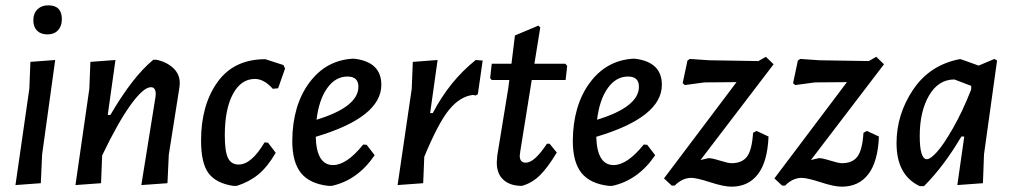

<svg xmlns="http://www.w3.org/2000/svg" viewBox="-20 -690 3801 720"><path d="M161 -670Q212 -670 212 -618Q212 -592 197.5 -576.5Q183 -561 158 -561Q133 -561 119 -575Q105 -589 105 -614Q105 -640 120.5 -655Q136 -670 161 -670ZM187 -465 138 -111 133 -3 38 4 90 -357 94 -458Z M263 4 315 -357 319 -458 413 -465 384 -259H394Q478 -403 555 -466H566Q605 -458 630 -434.5Q655 -411 654 -376L653 -363L613 -110L608 -3L510 4L563 -326L564 -337Q564 -363 546 -363Q518 -363 470.5 -297.5Q423 -232 363 -107L359 -3Z M975 -468 1043 -446 1049 -433 1023 -359 1003 -357Q970 -394 936 -394Q884 -394 853.5 -337.5Q823 -281 823 -182Q823 -122 835 -97.5Q847 -73 875 -73Q923 -73 972 -156L985 -155L1014 -117Q983 -64 949 -36Q915 -8 868 7H854Q790 -3 762 -40.5Q734 -78 734 -163Q734 -296 795.5 -382Q857 -468 975 -468Z M1385 -108Q1321 -14 1224 7H1211Q1141 -1 1108.5 -41.5Q1076 -82 1076 -162Q1077 -295 1140 -380Q1203 -465 1305 -470L1315 -469Q1410 -455 1410 -372Q1410 -250 1164 -177Q1167 -71 1229 -71Q1280 -71 1342 -148L1355 -147ZM1283 -403Q1238 -403 1207 -359.5Q1176 -316 1167 -241Q1324 -289 1324 -365Q1324 -403 1283 -403Z M1621 -465 1593 -266H1603Q1666 -387 1764 -465L1790 -463L1772 -337L1764 -332L1753 -334Q1705 -328 1664.5 -279Q1624 -230 1571 -102L1567 -3L1471 4L1524 -357L1528 -458Z M1937 7Q1892 7 1867 -16.5Q1842 -40 1843 -83L1845 -108L1886 -359L1890 -390H1824L1818 -397L1824 -451H1898L1911 -557L1999 -594L2006 -587L1984 -451H2100L2107 -443L2101 -390H1974L1931 -122L1929 -106Q1929 -80 1952 -80Q1984 -80 2031 -151H2041L2068 -118Q2033 -60 2003.5 -31.5Q1974 -3 1937 7Z M2437 -108Q2373 -14 2276 7H2263Q2193 -1 2160.5 -41.5Q2128 -82 2128 -162Q2129 -295 2192 -380Q2255 -465 2357 -470L2367 -469Q2462 -455 2462 -372Q2462 -250 2216 -177Q2219 -71 2281 -71Q2332 -71 2394 -148L2407 -147ZM2335 -403Q2290 -403 2259 -359.5Q2228 -316 2219 -241Q2376 -289 2376 -365Q2376 -403 2335 -403Z M2852 -477 2881 -449 2607 -90 2637 -97Q2650 -97 2680.5 -87.5Q2711 -78 2723 -78Q2763 -78 2781.5 -103Q2800 -128 2804 -192L2817 -199L2862 -178Q2858 -83 2822 -36.5Q2786 10 2723 10Q2694 10 2643.5 -6.5Q2593 -23 2572 -23Q2539 -23 2510 6H2499L2470 -21L2742 -382L2622 -381L2548 -371L2540 -378L2558 -463L2567 -469L2639 -464L2824 -461Z M3266 -477 3295 -449 3021 -90 3051 -97Q3064 -97 3094.5 -87.5Q3125 -78 3137 -78Q3177 -78 3195.5 -103Q3214 -128 3218 -192L3231 -199L3276 -178Q3272 -83 3236 -36.5Q3200 10 3137 10Q3108 10 3057.5 -6.5Q3007 -23 2986 -23Q2953 -23 2924 6H2913L2884 -21L3156 -382L3036 -381L2962 -371L2954 -378L2972 -463L2981 -469L3053 -464L3238 -461Z M3578 -468H3583L3650 -444L3709 -469L3719 -463L3670 -111L3666 -3L3570 4L3596 -178H3585Q3520 -67 3445 8H3429Q3342 -33 3342 -153Q3342 -261 3404 -353.5Q3466 -446 3578 -468ZM3429 -180Q3429 -93 3456 -93Q3469 -93 3493.5 -120Q3518 -147 3553.5 -209Q3589 -271 3621 -352L3622 -356V-368L3559 -392Q3499 -392 3464 -332Q3429 -272 3429 -180Z"/></svg>

Font: Alegreya Sans SC Medium
Style: Italic
Weight: 500
Italic angle: -7°
Designer: Juan Pablo del Peral
Foundry: Huerta Tipografica
Version: Version 2.007